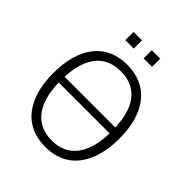

<svg xmlns="http://www.w3.org/2000/svg" viewBox="-239 -1034 1191 1191"><g transform="rotate(45 356.5 -438.0)"><path d="M108 -334V-385H615V-334ZM357 8Q288 8 234.5 -16Q181 -40 144 -86.5Q107 -133 87.5 -200Q68 -267 68 -352Q68 -438 87.5 -505Q107 -572 144 -618.5Q181 -665 234.5 -689Q288 -713 356 -713Q425 -713 478.5 -689Q532 -665 569.5 -619Q607 -573 626.5 -506Q646 -439 646 -353Q646 -268 626 -200.5Q606 -133 569 -86.5Q532 -40 478.5 -16Q425 8 357 8ZM356 -49Q429 -49 478.5 -83.5Q528 -118 554 -185.5Q580 -253 580 -353Q580 -453 554.5 -520.5Q529 -588 479 -622Q429 -656 357 -656Q285 -656 235 -622Q185 -588 159 -520Q133 -452 133 -352Q133 -254 159 -186Q185 -118 235 -83.5Q285 -49 356 -49ZM400 -812V-884H474V-812ZM240 -812V-884H314V-812Z"/></g></svg>

Font: Nunito Sans 10pt SemiCondensed Light
Style: Regular
Weight: 300
Width: 4
Designer: Vernon Adams
Foundry: Vernon Adams
Version: Version 3.101;gftools[0.9.27]